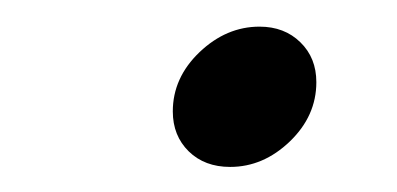

<svg xmlns="http://www.w3.org/2000/svg" viewBox="-20 -412 304 147"><path d="M178.7 -391.6Q197.8 -391.6 210 -379.6Q222.2 -367.7 222.2 -349.1Q222.2 -323.2 201.9 -303.7Q181.6 -284.2 156.2 -284.2Q136.7 -284.2 124.5 -296.1Q112.3 -308.1 112.3 -326.7Q112.3 -352.5 132.8 -372.1Q153.3 -391.6 178.7 -391.6Z"/></svg>

Font: Flanker
Style: Italic
Weight: 400
Italic angle: -12°
Designer: Flanker
Version: Version 2.027